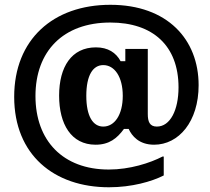

<svg xmlns="http://www.w3.org/2000/svg" viewBox="-20 -682 890 812"><path d="M440.8 110C537.5 110 621.7 85.8 672.5 60V-20H667.5C614.2 7.5 529.2 35 440 35C245.8 35 130 -87.5 130 -275.8C130 -465 246.7 -586.7 446.7 -586.7C626.7 -586.7 735 -488.3 735 -312.5C735 -216.7 700 -146.7 643.3 -146.7C612.5 -146.7 605 -168.3 605 -200V-475H510V-423.3H490C470.8 -459.2 436.7 -481.7 385.8 -481.7C282.5 -481.7 230 -399.2 230 -277.5C230 -157.5 280.8 -70 384.2 -70C441.7 -70 475 -96.7 504.2 -136.7H524.2C537.5 -107.5 567.5 -70 631.7 -70C735.8 -70 820 -167.5 820 -321.7C820 -515 688.3 -661.7 446.7 -661.7C205 -661.7 40 -515 40 -272.5C40 -27.5 208.3 110 440.8 110ZM416.7 -146.7C373.3 -146.7 345 -190 345 -276.7C345 -364.2 373.3 -406.7 416.7 -406.7C464.2 -406.7 499.2 -357.5 499.2 -276.7C499.2 -195.8 464.2 -146.7 416.7 -146.7Z"/></svg>

Font: Familjen Grotesk GF
Style: Bold
Weight: 700
Designer: Anders Wikstroem, Jonas Baeckman, Matilda Gysing, Kristian Moeller
Foundry: Familjen STHLM AB
Version: Version 2.000; Beta; Release 4; Build 6